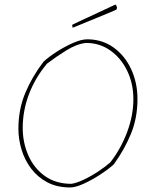

<svg xmlns="http://www.w3.org/2000/svg" viewBox="-20 -819 663 845"><path d="M289 6Q231 6 188.5 -16.5Q146 -39 117.5 -76.5Q89 -114 75 -160Q61 -206 61 -252Q61 -338 91.5 -410.5Q122 -483 172 -548Q195 -569 230 -591.5Q265 -614 301.5 -630Q338 -646 364 -646Q429 -646 479 -610.5Q529 -575 557 -515Q585 -455 585 -383Q585 -300 556.5 -230.5Q528 -161 481 -96Q457 -74 420 -50Q383 -26 347.5 -10Q312 6 289 6ZM294 -10Q316 -13 348 -28Q380 -43 412.5 -64.5Q445 -86 466 -105Q513 -166 540 -239Q567 -312 567 -382Q567 -451 540 -507Q513 -563 466 -596.5Q419 -630 359 -630Q318 -626 271.5 -597Q225 -568 187 -539Q135 -477 107.5 -404.5Q80 -332 80 -256Q80 -191 105 -134.5Q130 -78 178 -44Q226 -10 294 -10ZM300 -697Q298 -703 298 -707V-710L325 -723L473 -792L488 -799Q493 -795 495 -786L493 -777Q489 -775 465.5 -765Q442 -755 410 -742Q378 -729 348 -716.5Q318 -704 300 -697Z"/></svg>

Font: Labrada Thin
Style: Italic
Weight: 100
Italic angle: -7°
Designer: Mercedes Jáuregui
Foundry: Omnibus-Type Team
Version: Version 1.000; ttfautohint (v1.8.4.7-5d5b)